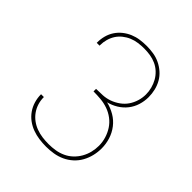

<svg xmlns="http://www.w3.org/2000/svg" viewBox="-206 -873 1012 1012"><g transform="rotate(45 300.0 -367.5)"><path d="M303 8Q277 8 251 4.5Q225 1 200.5 -8Q176 -17 155 -32.5Q134 -48 119 -69.5Q104 -91 96.5 -116.5Q89 -142 89 -167Q89 -168 89 -168Q89 -168 89 -169H110Q110 -168 110 -168Q110 -168 110 -168Q110 -144 117 -121.5Q124 -99 137.5 -80Q151 -61 170 -47Q189 -33 211 -25Q233 -17 256 -14Q279 -11 303 -11Q328 -11 352.5 -15Q377 -19 400 -29.5Q423 -40 441.5 -57.5Q460 -75 472.5 -97Q485 -119 491 -143.5Q497 -168 497 -193Q497 -220 489 -246.5Q481 -273 466 -296Q451 -319 429 -335.5Q407 -352 381.5 -361Q356 -370 328.5 -372.5Q301 -375 274 -375V-394Q299 -394 324 -395.5Q349 -397 372.5 -405.5Q396 -414 417 -429Q438 -444 452 -464.5Q466 -485 473.5 -509.5Q481 -534 481 -559Q481 -582 475 -604.5Q469 -627 458 -646.5Q447 -666 430 -682Q413 -698 392 -707.5Q371 -717 348.5 -720.5Q326 -724 303 -724Q281 -724 259 -721Q237 -718 216.5 -709.5Q196 -701 178.5 -687Q161 -673 149.5 -655Q138 -637 132 -615.5Q126 -594 126 -572Q126 -571 126 -570Q126 -569 126 -568H105Q105 -569 105 -570Q105 -571 105 -572Q105 -597 111.5 -621Q118 -645 131.5 -665.5Q145 -686 164.5 -701.5Q184 -717 206.5 -726.5Q229 -736 253.5 -739.5Q278 -743 303 -743Q328 -743 353.5 -739Q379 -735 402 -724Q425 -713 444.5 -696Q464 -679 476.5 -657Q489 -635 495 -610Q501 -585 501 -559Q501 -529 492 -500Q483 -471 464.5 -447.5Q446 -424 420 -408Q394 -392 365 -385Q398 -377 427 -360Q456 -343 476.5 -316.5Q497 -290 507 -258Q517 -226 517 -193Q517 -165 510.5 -138Q504 -111 490.5 -86.5Q477 -62 456 -43Q435 -24 410 -12.5Q385 -1 357.5 3.5Q330 8 303 8Z"/></g></svg>

Font: Zed Sans Thin Extended
Style: Regular
Weight: 100
Width: 7
Designer: Belleve Invis
Foundry: Belleve Invis
Version: Version 1.0.0; ttfautohint (v1.8.4)